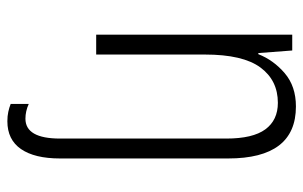

<svg xmlns="http://www.w3.org/2000/svg" viewBox="-171 -411 823 521"><g transform="rotate(90 240.5 -150.5)"><path d="M309 241Q295 241 283.5 238.5Q272 236 262 232V183Q282 192 302 192Q356 192 356 98V-353Q356 -425 331 -459Q306 -493 259 -493Q198 -493 163 -445.5Q128 -398 128 -295V0H74V-532H117L124 -440H127Q143 -481 178.5 -511.5Q214 -542 269 -542Q410 -542 410 -358V98Q410 167 384.5 204Q359 241 309 241Z"/></g></svg>

Font: Noto Sans Sinhala UI Condensed Light
Style: Regular
Weight: 300
Width: 3
Designer: Jelle Bosma - Monotype Design Team
Foundry: Monotype Imaging Inc.
Version: Version 2.006; ttfautohint (v1.8.4.7-5d5b)